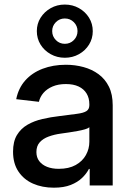

<svg xmlns="http://www.w3.org/2000/svg" viewBox="-20 -826 586 855"><path d="M219.7 9.8Q168 9.8 127 -8.3Q85.9 -26.4 62 -62.3Q38.1 -98.1 38.1 -150.4Q38.1 -195.8 55.4 -224.6Q72.8 -253.4 102.3 -270.5Q131.8 -287.6 168.9 -296.1Q206.1 -304.7 245.1 -309.1Q293.5 -315.4 322.5 -319.1Q351.6 -322.8 364.7 -331.1Q377.9 -339.4 377.9 -357.9V-361.8Q377.9 -389.2 365.7 -409.4Q353.5 -429.7 330.3 -440.7Q307.1 -451.7 273.4 -451.7Q239.3 -451.7 214.1 -440.9Q189 -430.2 173.6 -412.4Q158.2 -394.5 153.3 -372.6L52.2 -384.3Q62 -433.6 92.5 -467.8Q123 -502 169.7 -519.8Q216.3 -537.6 273.4 -537.6Q314.5 -537.6 352.1 -527.3Q389.6 -517.1 418.9 -495.6Q448.2 -474.1 465.1 -439.9Q481.9 -405.8 481.9 -357.4V0H379.4V-73.7H376Q365.2 -52.7 345.5 -33.7Q325.7 -14.6 294.9 -2.4Q264.2 9.8 219.7 9.8ZM241.7 -74.2Q286.6 -74.2 316.9 -91.1Q347.2 -107.9 362.5 -135.5Q377.9 -163.1 377.9 -194.8V-259.3Q372.6 -254.4 358.6 -250.2Q344.7 -246.1 325.9 -242.7Q307.1 -239.3 287.4 -236.3Q267.6 -233.4 250.5 -231Q221.7 -227.1 196.8 -218Q171.9 -209 157 -192.4Q142.1 -175.8 142.1 -148.9Q142.1 -125 154.8 -108.4Q167.5 -91.8 189.7 -83Q211.9 -74.2 241.7 -74.2ZM268.6 -568.8Q234.4 -568.8 205.8 -584.7Q177.2 -600.6 160.6 -627.4Q144 -654.3 144 -687.5Q144 -720.2 160.6 -746.8Q177.2 -773.4 205.6 -789.6Q233.9 -805.7 268.6 -805.7Q303.2 -805.7 331.5 -789.8Q359.9 -773.9 376.5 -747.1Q393.1 -720.2 393.1 -687Q393.1 -654.3 376.5 -627.4Q359.9 -600.6 331.5 -584.7Q303.2 -568.8 268.6 -568.8ZM268.6 -630.9Q292.5 -630.9 308.8 -647.5Q325.2 -664.1 325.2 -687.5Q325.2 -710.9 308.8 -727.3Q292.5 -743.7 268.6 -743.7Q245.1 -743.7 228.8 -727.3Q212.4 -710.9 212.4 -687.5Q212.4 -664.1 228.8 -647.5Q245.1 -630.9 268.6 -630.9Z"/></svg>

Font: Inter 24pt Medium
Style: Regular
Weight: 500
Designer: Rasmus Andersson
Foundry: rsms
Version: Version 4.001;git-66647c0bb